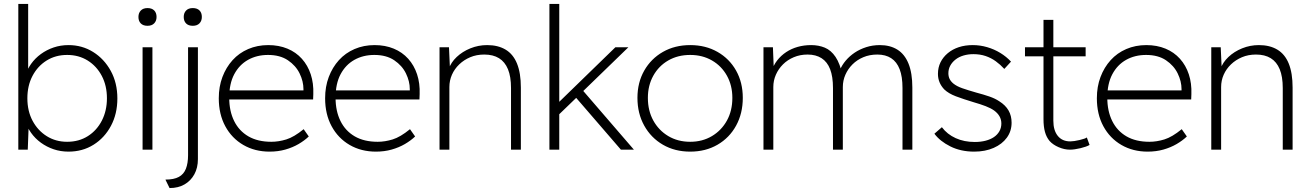

<svg xmlns="http://www.w3.org/2000/svg" viewBox="-20 -760 6656 975"><path d="M108 -148 126 -132 121 0H73V-740H123V-390L108 -373Q117 -406 137.5 -435Q158 -464 187.5 -485.5Q217 -507 252.5 -519Q288 -531 328 -531Q397 -531 453 -496Q509 -461 542.5 -400Q576 -339 576 -260Q576 -182 543.5 -121Q511 -60 455 -25Q399 10 328 10Q288 10 252.5 -2Q217 -14 187.5 -35.5Q158 -57 137.5 -86Q117 -115 108 -148ZM523 -261Q523 -325 497 -374.5Q471 -424 425.5 -452.5Q380 -481 321 -481Q262 -481 216.5 -452.5Q171 -424 145 -374.5Q119 -325 119 -261Q119 -196 145.5 -146.5Q172 -97 217.5 -68.5Q263 -40 321 -40Q381 -40 426.5 -69Q472 -98 497.5 -148Q523 -198 523 -261Z M704 0V-520H754V0ZM683 -674Q683 -694 695 -706.5Q707 -719 729 -719Q751 -719 763 -707Q775 -695 775 -674Q775 -654 763 -641.5Q751 -629 729 -629Q707 -629 695 -641Q683 -653 683 -674Z M820 152Q863 152 888 138.5Q913 125 924 97Q935 69 935 28V-520H985V48Q985 92 967 125Q949 158 917 176.5Q885 195 841 195ZM913 -674Q913 -694 925 -706.5Q937 -719 959 -719Q981 -719 993 -707Q1005 -695 1005 -674Q1005 -654 993 -641.5Q981 -629 959 -629Q937 -629 925 -641Q913 -653 913 -674Z M1091 -261Q1091 -320 1109.5 -369Q1128 -418 1161 -454.5Q1194 -491 1240.5 -511Q1287 -531 1342 -531Q1396 -531 1439.5 -513Q1483 -495 1513 -461.5Q1543 -428 1558 -382.5Q1573 -337 1571 -282L1570 -255H1128V-301H1543L1521 -283V-307Q1521 -347 1501.5 -387Q1482 -427 1442 -454Q1402 -481 1341 -481Q1284 -481 1239.5 -456Q1195 -431 1169.5 -383Q1144 -335 1144 -264Q1144 -196 1169 -145.5Q1194 -95 1241.5 -67.5Q1289 -40 1358 -40Q1395 -40 1434 -52Q1473 -64 1522 -104L1548 -67Q1526 -46 1496 -28.5Q1466 -11 1429 -0.5Q1392 10 1349 10Q1274 10 1215.5 -24Q1157 -58 1124 -119Q1091 -180 1091 -261Z M1631 -261Q1631 -320 1649.5 -369Q1668 -418 1701 -454.5Q1734 -491 1780.5 -511Q1827 -531 1882 -531Q1936 -531 1979.5 -513Q2023 -495 2053 -461.5Q2083 -428 2098 -382.5Q2113 -337 2111 -282L2110 -255H1668V-301H2083L2061 -283V-307Q2061 -347 2041.5 -387Q2022 -427 1982 -454Q1942 -481 1881 -481Q1824 -481 1779.5 -456Q1735 -431 1709.5 -383Q1684 -335 1684 -264Q1684 -196 1709 -145.5Q1734 -95 1781.5 -67.5Q1829 -40 1898 -40Q1935 -40 1974 -52Q2013 -64 2062 -104L2088 -67Q2066 -46 2036 -28.5Q2006 -11 1969 -0.5Q1932 10 1889 10Q1814 10 1755.5 -24Q1697 -58 1664 -119Q1631 -180 1631 -261Z M2212 -520H2260L2265 -410H2259Q2270 -443 2299 -470.5Q2328 -498 2368.5 -514.5Q2409 -531 2454 -531Q2509 -531 2547.5 -508Q2586 -485 2605.5 -437Q2625 -389 2625 -315V0H2575V-313Q2575 -371 2559.5 -408.5Q2544 -446 2514 -464.5Q2484 -483 2439 -483Q2400 -483 2368 -469.5Q2336 -456 2312 -433Q2288 -410 2275 -380.5Q2262 -351 2262 -318V0H2237Q2236 0 2230.5 0Q2225 0 2212 0Z M2942 -298 3199 0H3133L2906 -263L2820 -180V0H2770V-740H2820V-243L3105 -520H3171Z M3217 -263Q3217 -341 3251.5 -401.5Q3286 -462 3346.5 -496.5Q3407 -531 3485 -531Q3563 -531 3623.5 -496.5Q3684 -462 3718 -401.5Q3752 -341 3752 -263Q3752 -184 3718 -122Q3684 -60 3623.5 -25Q3563 10 3485 10Q3407 10 3346.5 -25Q3286 -60 3251.5 -122Q3217 -184 3217 -263ZM3699 -263Q3699 -326 3671.5 -375.5Q3644 -425 3595.5 -453Q3547 -481 3485 -481Q3422 -481 3373.5 -453Q3325 -425 3297.5 -375.5Q3270 -326 3270 -263Q3270 -198 3297.5 -148Q3325 -98 3373.5 -69Q3422 -40 3485 -40Q3547 -40 3595.5 -69Q3644 -98 3671.5 -148Q3699 -198 3699 -263Z M3857 0V-520H3905L3910 -394L3898 -396Q3907 -428 3926.5 -453Q3946 -478 3972.5 -495.5Q3999 -513 4031 -522Q4063 -531 4099 -531Q4137 -531 4168.5 -518Q4200 -505 4223 -471Q4246 -437 4259 -375L4239 -389L4246 -406Q4256 -430 4275 -452.5Q4294 -475 4320 -492.5Q4346 -510 4378.5 -520.5Q4411 -531 4448 -531Q4500 -531 4537 -508Q4574 -485 4593.5 -437Q4613 -389 4613 -315V0H4563V-313Q4563 -371 4548.5 -408.5Q4534 -446 4505.5 -464.5Q4477 -483 4435 -483Q4396 -483 4364 -469.5Q4332 -456 4309 -433Q4286 -410 4273 -380.5Q4260 -351 4260 -318V0H4210V-313Q4210 -371 4195.5 -408.5Q4181 -446 4152 -464.5Q4123 -483 4081 -483Q4043 -483 4011 -469.5Q3979 -456 3956 -433Q3933 -410 3920 -380.5Q3907 -351 3907 -318V0Z M4725 -81 4763 -114Q4790 -78 4833 -58.5Q4876 -39 4930 -39Q4960 -39 4985 -45.5Q5010 -52 5027.5 -64Q5045 -76 5055 -93.5Q5065 -111 5065 -133Q5065 -172 5028 -199Q5011 -211 4985 -221Q4959 -231 4924 -241Q4871 -257 4834 -271Q4797 -285 4775 -306Q4759 -323 4751 -342.5Q4743 -362 4743 -385Q4743 -417 4756 -443.5Q4769 -470 4793 -490Q4817 -510 4849 -520.5Q4881 -531 4920 -531Q4957 -531 4993 -520.5Q5029 -510 5060 -491Q5091 -472 5114 -447L5080 -410Q5060 -432 5036.5 -449Q5013 -466 4985 -475.5Q4957 -485 4923 -485Q4896 -485 4872.5 -478Q4849 -471 4832 -457.5Q4815 -444 4805.5 -426.5Q4796 -409 4796 -388Q4796 -372 4802 -359.5Q4808 -347 4821 -336Q4838 -322 4866.5 -312Q4895 -302 4937 -290Q4975 -280 5004 -270Q5033 -260 5054 -246Q5086 -226 5101.5 -199Q5117 -172 5117 -137Q5117 -94 5093 -61Q5069 -28 5026 -9Q4983 10 4927 10Q4859 10 4806 -16.5Q4753 -43 4725 -81Z M5310 -44Q5294 -63 5286.5 -90Q5279 -117 5279 -155V-474H5185V-520H5279V-659H5329V-520H5493V-474H5329V-147Q5329 -98 5351.5 -70Q5374 -42 5415 -42Q5433 -42 5462.5 -49Q5492 -56 5499 -62L5513 -24Q5498 -15 5467 -7.5Q5436 0 5413 0Q5385 0 5356 -12.5Q5327 -25 5310 -44Z M5550 -261Q5550 -320 5568.5 -369Q5587 -418 5620 -454.5Q5653 -491 5699.5 -511Q5746 -531 5801 -531Q5855 -531 5898.5 -513Q5942 -495 5972 -461.5Q6002 -428 6017 -382.5Q6032 -337 6030 -282L6029 -255H5587V-301H6002L5980 -283V-307Q5980 -347 5960.5 -387Q5941 -427 5901 -454Q5861 -481 5800 -481Q5743 -481 5698.5 -456Q5654 -431 5628.5 -383Q5603 -335 5603 -264Q5603 -196 5628 -145.5Q5653 -95 5700.5 -67.5Q5748 -40 5817 -40Q5854 -40 5893 -52Q5932 -64 5981 -104L6007 -67Q5985 -46 5955 -28.5Q5925 -11 5888 -0.5Q5851 10 5808 10Q5733 10 5674.5 -24Q5616 -58 5583 -119Q5550 -180 5550 -261Z M6131 -520H6179L6184 -410H6178Q6189 -443 6218 -470.5Q6247 -498 6287.5 -514.5Q6328 -531 6373 -531Q6428 -531 6466.5 -508Q6505 -485 6524.5 -437Q6544 -389 6544 -315V0H6494V-313Q6494 -371 6478.5 -408.5Q6463 -446 6433 -464.5Q6403 -483 6358 -483Q6319 -483 6287 -469.5Q6255 -456 6231 -433Q6207 -410 6194 -380.5Q6181 -351 6181 -318V0H6156Q6155 0 6149.5 0Q6144 0 6131 0Z"/></svg>

Font: Mach ExtraLight
Style: Regular
Weight: 250
Version: Version 1.002